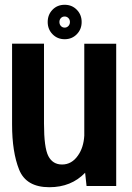

<svg xmlns="http://www.w3.org/2000/svg" viewBox="-20 -778 550 803"><path d="M342 0 336 -55.5Q278 5 186.5 5Q89.5 5 60 -68.5Q30.5 -142 30.5 -257.5V-595.5H164V-261.5Q164 -160.5 182.2 -125.2Q200.5 -90 239.5 -90Q280 -90 306 -127.5Q329.5 -160.5 332.5 -210.5V-595H466V0ZM250.5 -614Q220 -614 199.8 -634.8Q179.5 -655.5 179.5 -686Q179.5 -716.5 199.5 -737.2Q219.5 -758 250.5 -758Q281 -758 301.2 -737.2Q321.5 -716.5 321.5 -686Q321.5 -655.5 301.2 -634.8Q281 -614 250.5 -614ZM250.5 -662.5Q259.5 -662.5 266 -669.2Q272.5 -676 272.5 -686Q272.5 -696 266 -702.5Q259.5 -709 250.5 -709Q241 -709 234.8 -702.5Q228.5 -696 228.5 -686Q228.5 -676 234.8 -669.2Q241 -662.5 250.5 -662.5Z"/></svg>

Font: Anybody SemiBold
Style: Regular
Weight: 600
Designer: Tyler Finck
Foundry: Etcetera Type Company
Version: Version 1.010; ttfautohint (v1.8.3) -l 8 -r 50 -G 200 -x 14 